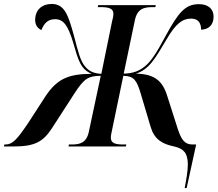

<svg xmlns="http://www.w3.org/2000/svg" viewBox="-76 -740 1099 970"><path d="M857 210H867L915 -10H897C856 -10 840 -35 822 -89L768 -258C744 -334 702 -366 611 -368C678 -390 706 -441 766 -542C812 -621 846 -646 890 -646C929 -646 940 -619 940 -590C978 -591 1003 -614 1003 -656C1003 -692 979 -719 929 -719C859 -719 825 -676 761 -559C717 -477 688 -430 656 -405C630 -383 598 -369 549 -368L605 -636C617 -696 651 -704 695 -704H709L711 -714H420L418 -704H431C470 -704 497 -699 497 -670C497 -665 496 -653 491 -636L436 -367C398 -369 374 -380 355 -403C330 -431 319 -478 298 -558C268 -668 249 -720 185 -720C135 -720 105 -690 102 -648C99 -619 111 -598 133 -588C146 -620 164 -643 202 -643C244 -643 267 -613 293 -527C320 -434 331 -391 387 -367C277 -366 217 -347 156 -257L66 -118C11 -37 -12 -10 -48 -10H-54L-56 0H-9C98 0 141 -22 187 -93L302 -271C350 -344 370 -356 433 -357L373 -75C361 -18 328 -10 286 -10H272L270 0H560L562 -10H548C510 -10 484 -15 484 -44C484 -53 486 -67 493 -97L547 -357C601 -356 615 -334 635 -267L685 -99C704 -36 742 -13 804 0C852 11 872 33 873 89C873 124 865 168 857 210Z"/></svg>

Font: Noto Serif Display SemiCondensed SemiBold
Style: Italic
Weight: 600
Width: 4
Italic angle: -12°
Designer: Monotype Design Team
Foundry: Monotype Imaging Inc.
Version: Version 2.009